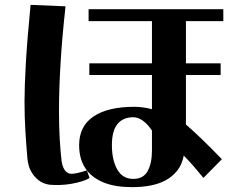

<svg xmlns="http://www.w3.org/2000/svg" viewBox="-20 -701 1040 791"><path d="M106 -681 250 -675Q236 -549 229.5 -441Q223 -333 223 -242Q223 -181 226 -129Q229 -77 234 -35Q243 15 275 15Q294 15 338 1Q306 -40 306 -103Q306 -181 365 -221Q424 -261 534 -261Q549 -261 569 -258.5Q589 -256 606 -251V-392H348V-440H606V-614H345V-663H900V-614H746V-440H889V-392H746V-188Q775 -163 812 -127.5Q849 -92 894 -45L818 32Q792 0 773 -21.5Q754 -43 737 -60Q730 -23 710 2Q690 27 662 42Q634 57 599 63.5Q564 70 525 70Q456 70 410 52Q364 34 338 1L349 32Q337 40 317.5 46Q298 52 275.5 56Q253 60 229.5 61Q206 62 184 60Q158 56 141 43Q124 30 113.5 14Q103 -2 98.5 -18.5Q94 -35 93 -47Q88 -104 84.5 -162Q81 -220 81 -283Q81 -344 86.5 -441Q92 -538 106 -681ZM606 -163Q589 -189 569 -203.5Q549 -218 529 -218Q487 -218 464 -190Q441 -162 441 -103Q441 -42 463 -3Q485 36 529 36Q571 36 588.5 3.5Q606 -29 606 -81Z"/></svg>

Font: Cafe24 ClassicType
Style: Regular
Weight: 400
Designer: Cafe24 thkim, hmlim, mnelim & 4IR
Foundry: Cafe24
Version: Version 1.000